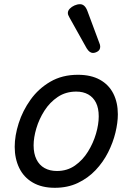

<svg xmlns="http://www.w3.org/2000/svg" viewBox="-20 -875 629 914"><path d="M241 19Q179 19 136 -6Q93 -31 71.5 -75.5Q50 -120 50 -176Q50 -229 69 -288.5Q88 -348 125.5 -400.5Q163 -453 219.5 -486Q276 -519 351 -519Q413 -519 455.5 -495.5Q498 -472 519.5 -429.5Q541 -387 541 -331Q541 -291 529.5 -243.5Q518 -196 494.5 -149.5Q471 -103 435 -65Q399 -27 350.5 -4Q302 19 241 19ZM251 -61Q300 -61 337 -87Q374 -113 399 -153.5Q424 -194 437 -238.5Q450 -283 450 -321Q450 -360 437 -386Q424 -412 400 -425.5Q376 -439 343 -439Q293 -439 255 -413.5Q217 -388 191.5 -348Q166 -308 153 -264Q140 -220 140 -183Q140 -144 153.5 -116.5Q167 -89 192 -75Q217 -61 251 -61ZM422 -623Q415 -623 407.5 -628Q400 -633 392 -646L311 -791Q308 -797 305.5 -802Q303 -807 303 -813Q303 -824 312 -833.5Q321 -843 334.5 -849Q348 -855 361 -855Q384 -855 396 -823L453 -670Q455 -666 456 -661.5Q457 -657 457 -653Q457 -638 445.5 -630.5Q434 -623 422 -623Z"/></svg>

Font: Playwrite IN
Style: Regular
Weight: 400
Designer: Veronika Burian, José Scaglione
Foundry: TypeTogether
Version: Version 1.002